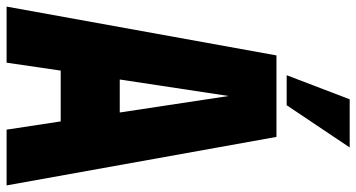

<svg xmlns="http://www.w3.org/2000/svg" viewBox="-273 -811 1080 582"><g transform="rotate(90 267.0 -520.0)"><path d="M166 0 190 -164H344L369 0H538L391 -818H144L-4 0ZM267 -673 317 -343H217ZM204 -849H295L423 -1040H277Z"/></g></svg>

Font: Ranchers
Style: Regular
Weight: 400
Designer: Pablo Impallari, Brenda Gallo
Foundry: Pablo Impallari, Brenda Gallo
Version: Version 1.000